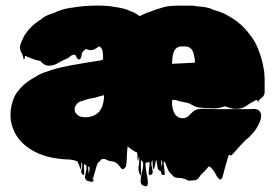

<svg xmlns="http://www.w3.org/2000/svg" viewBox="-20 -550 975 674"><path d="M491 21Q490 31 492.5 46Q495 61 497.5 75Q500 89 498.5 97.5Q497 106 487 103Q473 99 473.5 84.5Q474 70 479 51.5Q484 33 482 19Q482 18 478 16Q475 10 475 11Q474 19 474.5 34Q475 49 475.5 59Q476 69 471 62Q464 48 467 31.5Q470 15 468 0Q468 -3 467 2Q466 7 465.5 11.5Q465 16 464 14Q462 7 462.5 -0.5Q463 -8 461 -15Q454 -17 448.5 -21Q443 -25 437 -29Q434 -32 431 -34Q428 -37 428 -36Q426 -20 425.5 -3Q425 14 423 31Q423 34 419.5 38Q416 42 414 43Q409 46 404 39Q400 34 396 29Q392 24 387 21Q382 18 376 17Q370 16 365 15Q360 14 355.5 11.5Q351 9 346 8H338L330 16Q326 20 323 22Q320 29 318 36.5Q316 44 314 51Q312 59 310 64Q309 67 308 72.5Q307 78 306 75L300 69Q305 74 308 81.5Q311 89 298 88Q294 88 292 85Q290 87 286 85Q275 78 280 61Q285 44 283 31Q282 29 281 29Q280 29 279 28Q278 28 276.5 26.5Q275 25 275 26Q274 32 275 42Q276 52 276 59Q276 66 271 63Q262 57 266.5 44Q271 31 267 21Q265 15 265.5 26.5Q266 38 263 43Q262 46 261 41Q260 36 259 33Q257 27 255 24Q254 23 253.5 20.5Q253 18 251 16Q247 15 244 14Q241 13 238 12Q234 12 231 11Q228 10 223 10Q150 8 101 -18Q52 -44 31 -86Q29 -91 27.5 -95Q26 -99 24 -103Q23 -105 23 -106.5Q23 -108 22 -109Q22 -111 21.5 -112Q21 -113 21 -114Q21 -115 20.5 -115.5Q20 -116 20 -117Q17 -129 17 -140Q16 -163 22 -186Q24 -194 27 -202Q30 -210 34 -217Q36 -221 39 -225Q42 -229 45 -232Q66 -260 104 -280Q121 -292 149 -300L157 -303Q175 -309 194.5 -313.5Q214 -318 236 -322L255 -325L277 -329Q280 -330 283 -330Q286 -330 289 -331Q296 -332 302 -333Q308 -334 315 -335L334 -338H335L342 -342V-347Q341 -352 341.5 -355.5Q342 -359 341 -363Q341 -371 338 -377L335 -382Q331 -386 328 -387Q328 -387 327.5 -387Q327 -387 326 -386Q325 -386 325 -385.5Q325 -385 324 -385Q324 -385 323.5 -385Q323 -385 323 -384Q323 -384 322 -383Q321 -382 317 -380Q311 -376 303 -374Q296 -373 288 -376L282 -378H281Q281 -377 280.5 -377Q280 -377 280 -377Q280 -376 279.5 -376Q279 -376 279 -376Q277 -375 275 -373Q273 -371 271 -369L268 -364Q267 -360 265.5 -352Q264 -344 259 -342Q258 -341 257.5 -341Q257 -341 257 -341Q255 -341 251 -345Q251 -345 251 -345.5Q251 -346 250 -346Q249 -348 247.5 -351.5Q246 -355 244 -357Q244 -357 243.5 -357.5Q243 -358 241 -358H240Q239 -358 238 -357.5Q237 -357 235 -357Q231 -356 227 -352.5Q223 -349 220 -347Q213 -343 206.5 -340.5Q200 -338 193 -334Q187 -331 181.5 -327.5Q176 -324 169 -322Q160 -319 150 -319.5Q140 -320 132 -326Q129 -328 126.5 -330.5Q124 -333 122 -336Q117 -337 111.5 -338Q106 -339 101 -341L77 -350Q76 -351 75 -351Q74 -351 73 -352Q72 -352 71 -353.5Q70 -355 68 -353Q67 -352 67 -347.5Q67 -343 64 -342Q62 -342 62 -346Q62 -350 60 -353Q59 -355 59 -357Q59 -359 58 -361Q57 -363 55.5 -365Q54 -367 53 -369Q53 -370 52.5 -370.5Q52 -371 52 -372V-373Q48 -383 52 -394.5Q56 -406 61 -416Q69 -433 84.5 -450Q100 -467 124 -482Q130 -488 139.5 -493Q149 -498 162 -502L178 -508Q178 -509 178.5 -509Q179 -509 179 -509Q190 -514 205.5 -518Q221 -522 239 -524Q268 -529 301 -530Q323 -531 345 -530Q367 -529 380 -526Q396 -524 411 -520.5Q426 -517 440 -510Q442 -509 445 -508.5Q448 -508 450 -506Q451 -506 451 -505.5Q451 -505 452 -505L464 -498Q464 -498 466 -496L471 -493Q473 -495 475.5 -496Q478 -497 480 -498Q488 -502 491 -503Q495 -505 498 -506Q501 -507 505 -508Q513 -511 520.5 -514Q528 -517 536 -519Q539 -520 542 -521Q545 -522 549 -523Q562 -528 585.5 -529.5Q609 -531 634 -530H642Q649 -530 656 -530Q663 -530 670 -528Q687 -527 701.5 -524.5Q716 -522 723 -518Q729 -516 733 -514Q759 -508 782 -494Q829 -468 858 -427Q860 -424 862.5 -421.5Q865 -419 866 -416Q873 -407 879 -394Q880 -391 881.5 -388.5Q883 -386 884 -383Q892 -364 897.5 -345Q903 -326 906 -306Q908 -298 908 -290Q908 -282 909 -274V-228Q909 -223 908 -220Q907 -216 904 -212Q901 -207 895 -204L890 -199Q889 -198 888.5 -195.5Q888 -193 886 -193Q885 -193 884.5 -195.5Q884 -198 882 -199Q880 -199 879 -198Q876 -198 874 -196Q859 -189 845.5 -179Q832 -169 814 -168Q802 -167 791 -170Q780 -173 769 -177Q768 -176 766.5 -176Q765 -176 763 -175Q746 -169 729.5 -169.5Q713 -170 695 -171Q691 -172 685.5 -172Q680 -172 675 -173Q667 -175 659.5 -179Q652 -183 644 -187Q635 -190 626 -191.5Q617 -193 608 -195L601 -198Q596 -198 588 -200H587L584 -196Q584 -190 584 -184.5Q584 -179 585 -174L588 -163Q593 -144 609 -137Q612 -136 615 -135.5Q618 -135 622 -135Q624 -135 627 -135.5Q630 -136 632 -137Q637 -139 639 -141Q642 -143 645 -146Q648 -149 652 -153Q665 -166 677 -167Q690 -169 703 -168Q716 -167 729 -167H858Q863 -167 868.5 -167.5Q874 -168 879 -167Q880 -167 884 -165Q890 -163 893 -157Q893 -156 893.5 -155.5Q894 -155 894 -155Q895 -154 895 -153Q898 -146 896 -136Q895 -129 892 -122Q889 -115 886 -110Q880 -97 871 -86.5Q862 -76 854 -68Q850 -65 845.5 -61Q841 -57 839 -55L833 -49Q831 -47 828 -43.5Q825 -40 820 -35L799 -11Q796 -8 794 -7Q793 -3 791 -5H789Q788 -5 786 -6Q784 -7 783 -5Q782 -4 779.5 4.5Q777 13 777 14Q773 26 770 38Q767 50 764 61Q763 65 761 71.5Q759 78 754 80Q751 81 748 77Q745 73 743 72Q739 64 734.5 56.5Q730 49 724 42Q723 40 719 37Q715 34 712 35Q710 38 707 41Q704 44 702 47Q702 47 700 49L685 64Q682 67 680 71Q678 75 673 79Q668 83 661.5 83Q655 83 649 84H641Q637 83 635 81Q633 79 628 78Q624 77 620 76Q616 75 611 75Q607 75 603 74.5Q599 74 595 73Q591 71 588.5 68.5Q586 66 583 63Q573 55 568.5 42.5Q564 30 559 19Q556 16 555 18Q554 25 556 37.5Q558 50 558.5 58.5Q559 67 551 64Q545 62 545 51Q545 51 543 51Q531 44 533 34Q532 33 532 30L529 12Q529 12 528.5 12Q528 12 528 13Q526 17 525.5 23Q525 29 523 35Q522 37 521 41Q520 45 518 43Q516 39 516 30.5Q516 22 515.5 16.5Q515 11 513 16Q510 23 512.5 33.5Q515 44 516 52.5Q517 61 509 64Q502 66 502 57.5Q502 49 504 37Q506 25 504 18Q504 17 502.5 18Q501 19 500 20Q497 20 495 21Q491 21 491 21ZM584 -326 664 -330Q664 -335 664 -339Q664 -343 663 -347Q662 -352 660.5 -358.5Q659 -365 656 -371Q653 -378 647 -382Q646 -383 642 -385Q637 -387 629 -387Q621 -387 615 -387Q609 -387 604 -384Q600 -382 597 -379Q592 -374 589 -365Q586 -355 585 -344.5Q584 -334 584 -326ZM345 -203V-216L338 -214Q334 -213 329.5 -212Q325 -211 320 -209Q315 -207 308.5 -206Q302 -205 296 -204Q290 -203 284 -201Q278 -199 273 -197Q269 -196 264.5 -194.5Q260 -193 256 -191Q252 -188 249 -184Q244 -179 242 -169Q242 -159 245 -154.5Q248 -150 254 -145Q256 -144 257 -143.5Q258 -143 259 -142L264 -140Q277 -139 278 -138.5Q279 -138 290 -139Q333 -145 342 -188Q344 -194 344 -199Q344 -202 345 -203ZM548 37Q549 30 549.5 24Q550 18 547 14Q544 9 545.5 17.5Q547 26 548 37ZM292 61Q293 54 294 47.5Q295 41 294 36Q294 35 292 34.5Q290 34 290 35Q289 39 290 46Q291 53 292 61Z"/></svg>

Font: Rubik Wet Paint
Style: Regular
Weight: 400
Designer: Hubert and Fischer, NaN
Foundry: Hubert and Fischer, NaN
Version: Version 2.200